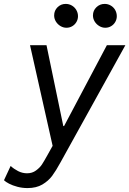

<svg xmlns="http://www.w3.org/2000/svg" viewBox="-77 -749 662 983"><path d="M-56.6 173.8 -22.5 100.6Q-6.3 115.7 15.6 127Q37.6 138.2 61.5 138.2Q87.9 138.2 107.4 123.8Q127 109.4 137.5 93.5Q147.9 77.6 165 46.9L192.4 -2.4L76.7 -517.6H161.1L247.1 -103.5H251L470.2 -517.6H564.9L237.3 74.2L232.4 83Q209.5 125 190.2 151.1Q170.9 177.2 139.9 195.6Q108.9 213.9 64 213.9Q37.1 213.9 12.2 207.3Q-12.7 200.7 -30.5 191.4Q-48.3 182.1 -56.6 173.8ZM398.9 -669.9Q398.9 -694.8 416.5 -711.9Q434.1 -729 459 -729Q475.6 -729 490 -720.7Q504.4 -712.4 512.7 -697.8Q521 -683.1 521 -666Q521 -650.4 513.2 -636.7Q505.4 -623 491.9 -615Q478.5 -606.9 461.9 -606.9Q445.8 -606.9 431.2 -615.7Q416.5 -624.5 407.7 -638.9Q398.9 -653.3 398.9 -669.9ZM200.2 -669.9Q200.2 -694.8 217.5 -711.9Q234.9 -729 259.3 -729Q276.4 -729 290.8 -720.7Q305.2 -712.4 313.7 -697.8Q322.3 -683.1 322.3 -666Q322.3 -650.4 314.5 -636.7Q306.6 -623 293.2 -615Q279.8 -606.9 263.2 -606.9Q247.1 -606.9 232.4 -615.7Q217.8 -624.5 209 -638.9Q200.2 -653.3 200.2 -669.9Z"/></svg>

Font: Reddit Sans Chocolate
Style: Italic
Weight: 400
Italic angle: -11.25°
Designer: Stephen Hutchings
Version: Version 1.013